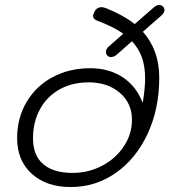

<svg xmlns="http://www.w3.org/2000/svg" viewBox="-20 -744 690 774"><path d="M643 -704Q643 -692 630 -681L556 -616Q622 -542 622 -431Q622 -306 575.5 -205.5Q529 -105 447.5 -47.5Q366 10 265 10Q167 10 108 -43.5Q49 -97 49 -187Q49 -268 87 -332.5Q125 -397 192 -433Q259 -469 344 -469Q419 -469 474 -433Q529 -397 554 -332L556 -333Q565 -389 565 -428Q565 -476 552 -512.5Q539 -549 512 -578L450 -523Q439 -514 427 -514Q419 -514 413 -520Q407 -526 407 -534Q407 -547 419 -557L477 -608Q440 -635 369 -662Q355 -668 355 -680Q355 -685 363 -701Q373 -715 388 -715Q399 -715 410 -710Q479 -682 523 -647L601 -715Q612 -724 621 -724Q630 -724 636.5 -718Q643 -712 643 -704ZM512 -261Q512 -328 463 -370Q414 -412 337 -412Q271 -412 220 -383.5Q169 -355 141 -303.5Q113 -252 113 -186Q113 -118 154 -82.5Q195 -47 273 -47Q337 -47 392 -76Q447 -105 479.5 -154.5Q512 -204 512 -261Z"/></svg>

Font: Kodchasan Light
Style: Italic
Weight: 300
Italic angle: -10°
Version: Version 1.000; ttfautohint (v1.6)